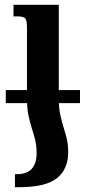

<svg xmlns="http://www.w3.org/2000/svg" viewBox="-20 -512 356 797"><path d="M92 -105V-397Q92 -428 84.5 -436Q77 -444 52 -444H36V-492H224V-105Q224 -65 230 -36.5Q236 -8 243.5 15.5Q251 39 257 63.5Q263 88 263 120Q263 190 216.5 227.5Q170 265 59 265H42V211H49Q93 211 112.5 188Q132 165 132 124Q132 93 126 69Q120 45 112 20.5Q104 -4 98 -33.5Q92 -63 92 -105ZM4 -138H312V-84H4Z"/></svg>

Font: Noto Serif Armenian SemiBold
Style: Regular
Weight: 600
Version: Version 2.007